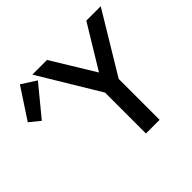

<svg xmlns="http://www.w3.org/2000/svg" viewBox="-389 -906 1102 1102"><g transform="rotate(-45 161.5 -355.5)"><path d="M-100 -711 -222 -525 -159 -474 -11 -654ZM-10 -700 212 -332V0H323V-332L545 -700H428L269 -438L109 -700Z"/></g></svg>

Font: Mint Spirit
Style: Bold
Weight: 700
Designer: HARENDAL Hirwen
Foundry: Arkandis Digital Foundry.
Version: Version 1.004;FFEdit